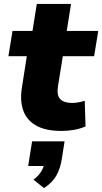

<svg xmlns="http://www.w3.org/2000/svg" viewBox="-20 -658 522 981"><path d="M294 11Q214 11 165.5 -16Q117 -43 99 -93Q81 -143 92 -211L117 -371H23L44 -500H146L168 -638H343L321 -500H482L461 -371H301L276 -216Q269 -171 288 -151.5Q307 -132 348 -132Q364 -132 380.5 -135Q397 -138 413 -143L417 -12Q389 0 358 5.5Q327 11 294 11ZM205 303 151 260Q178 240 191.5 216.5Q205 193 209 170L240 190H124L144 64H310L296 153Q289 200 269 237Q249 274 205 303Z"/></svg>

Font: Nunito Sans 9pt Black
Style: Italic
Weight: 900
Italic angle: -9°
Version: Version 3.101;gftools[0.9.27]